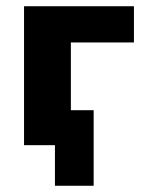

<svg xmlns="http://www.w3.org/2000/svg" viewBox="-20 -465 468 615"><path d="M156 130V0H69V-112H280V130ZM57 0V-445H409V-329H207V0Z"/></svg>

Font: Nunito Sans 12pt ExtraLight
Style: Weight 830 Width 84 Optical size 12.0 YTLC 445
Weight: 830
Width: 4
Designer: Vernon Adams
Foundry: Vernon Adams
Version: Version 3.101;gftools[0.9.27]